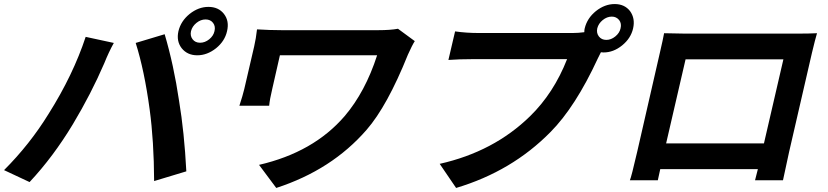

<svg xmlns="http://www.w3.org/2000/svg" viewBox="-69 -873 4089 948"><path d="M882 -679Q895 -662 919 -662Q943 -662 964 -679Q985 -696 990 -719Q996 -743 983 -760Q970 -777 946 -777Q922 -777 901 -760Q880 -743 874 -719Q869 -696 882 -679ZM867 -804Q911 -839 960 -839Q1010 -839 1037 -804Q1064 -769 1052 -719Q1041 -670 998 -635Q954 -600 905 -600Q856 -600 828 -635Q801 -670 812 -719Q824 -769 867 -804ZM354 -691 493 -661Q468 -616 446 -561Q381 -410 291 -260Q194 -99 77 26L-49 -33Q78 -160 171 -311Q292 -503 354 -691ZM601 -661 744 -704Q789 -552 815 -376Q841 -220 851 -27L692 21Q691 -177 670 -332Q644 -525 601 -661Z M1979 -670Q1966 -650 1945 -603Q1843 -349 1741 -232Q1569 -34 1295 55L1210 -59Q1479 -121 1633 -300Q1735 -420 1793 -600H1313L1275 -433Q1263 -383 1260 -351H1113Q1130 -403 1137 -433L1186 -644Q1195 -683 1200 -728Q1263 -724 1321 -724H1799Q1858 -724 1896 -731Z M2969 -693Q2990 -710 2995 -733Q3001 -757 2988 -774Q2974 -791 2952 -791Q2928 -791 2907 -774Q2886 -757 2880 -733Q2875 -710 2888 -693Q2901 -676 2925 -676Q2948 -676 2969 -693ZM2758 -710Q2786 -710 2816 -714Q2816 -726 2818 -733Q2830 -783 2873 -818Q2917 -853 2966 -853Q3015 -853 3042 -818Q3068 -782 3057 -733Q3046 -684 3003 -649Q2960 -614 2911 -614Q2902 -614 2898 -615L2883 -585Q2772 -345 2649 -221Q2458 -27 2183 55L2102 -64Q2369 -124 2548 -299Q2665 -413 2731 -581H2265Q2198 -581 2145 -577L2178 -718Q2234 -710 2295 -710Z M3316 -580 3220 -165H3703L3799 -580ZM3827 -122 3797 17H3659L3673 -38H3191L3179 17H3041Q3048 2 3077 -123L3189 -612Q3205 -681 3210 -709Q3291 -707 3315 -707H3865Q3928 -707 3965 -709Q3956 -679 3940 -612Z"/></svg>

Font: KaiGen Gothic CN Bold
Style: Bold
Weight: 700
Designer: Ryoko NISHIZUKA  (kana & ideographs); Paul D. Hunt (Latin, Greek & Cyrillic); Wenlong ZHANG  (bopomofo); Sandoll Communi
Foundry: Adobe Systems Incorporated
Version: Version 1.002.20150501